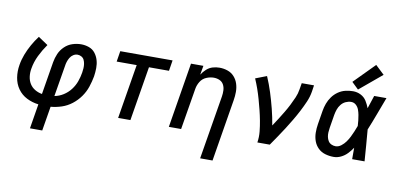

<svg xmlns="http://www.w3.org/2000/svg" viewBox="-86 -1056 3195 1540"><g transform="rotate(10 1512.0 -286.5)"><path d="M220 205H320L353 6Q398 2 442 -12.5Q486 -27 524 -56.5Q562 -86 589.5 -125Q617 -164 631.5 -207.5Q646 -251 654 -295Q659 -329 659.5 -362.5Q660 -396 651 -427Q642 -458 622.5 -483Q603 -508 572 -519Q541 -530 508 -530Q473 -530 437.5 -518.5Q402 -507 374 -480Q346 -453 331.5 -419Q317 -385 311 -350L267 -83Q236 -88 209 -104Q182 -120 166 -146Q150 -172 146 -204.5Q142 -237 148 -269Q157 -324 182.5 -376.5Q208 -429 242 -477L163 -530Q135 -493 112 -452Q89 -411 72.5 -368Q56 -325 49 -281Q40 -229 48 -178Q56 -127 84.5 -87Q113 -47 157.5 -24.5Q202 -2 253 4ZM368 -84 410 -336Q412 -353 417.5 -370.5Q423 -388 433 -405Q443 -422 459.5 -432.5Q476 -443 494 -443Q511 -443 526 -434.5Q541 -426 548 -411Q555 -396 557.5 -379Q560 -362 559 -344Q558 -326 555 -308Q549 -271 536 -234.5Q523 -198 498.5 -166Q474 -134 440 -112.5Q406 -91 368 -84Z M902 0H1002L1075 -443H1238L1252 -530H826L812 -443H975Z M1606 205H1707L1790 -300Q1796 -335 1796 -369.5Q1796 -404 1786 -435.5Q1776 -467 1754 -491.5Q1732 -516 1700 -527Q1668 -538 1634 -538Q1606 -538 1578.5 -530Q1551 -522 1528.5 -501.5Q1506 -481 1490 -456L1503 -530H1402L1315 0H1415L1471 -337Q1476 -368 1493.5 -396.5Q1511 -425 1541.5 -438Q1572 -451 1602 -451Q1628 -451 1650 -441Q1672 -431 1683 -410Q1694 -389 1695 -364Q1696 -339 1692 -314Z M2036 0H2137Q2163 -38 2189 -76Q2215 -114 2239.5 -152.5Q2264 -191 2287.5 -230.5Q2311 -270 2332 -310.5Q2353 -351 2371 -392.5Q2389 -434 2396 -477L2404 -530H2304L2295 -477Q2290 -443 2275.5 -409.5Q2261 -376 2244.5 -343.5Q2228 -311 2209 -279.5Q2190 -248 2170.5 -217Q2151 -186 2130 -155Q2119 -222 2102.5 -287Q2086 -352 2066 -415Q2046 -478 2020 -538L1929 -503Q1946 -464 1960 -424Q1974 -384 1985.5 -343Q1997 -302 2007.5 -260Q2018 -218 2026 -175.5Q2034 -133 2038.5 -89Q2043 -45 2036 0Z M2658 8Q2688 8 2717 -6Q2746 -20 2768 -43Q2790 -66 2808 -93Q2808 -47 2808 0H2909Q2904 -64 2899.5 -128Q2895 -192 2889 -256Q2917 -324 2942.5 -393Q2968 -462 2994 -530H2894Q2876 -477 2859 -424Q2848 -454 2831 -481Q2814 -508 2784.5 -523Q2755 -538 2721 -538Q2690 -538 2659 -530.5Q2628 -523 2600.5 -504Q2573 -485 2553.5 -458Q2534 -431 2523 -401Q2512 -371 2507 -340L2489 -230Q2483 -194 2483.5 -158.5Q2484 -123 2495.5 -91Q2507 -59 2531 -35.5Q2555 -12 2588.5 -2Q2622 8 2658 8ZM2658 -79Q2640 -79 2623.5 -87Q2607 -95 2598 -110Q2589 -125 2585.5 -142.5Q2582 -160 2583 -178.5Q2584 -197 2587 -216L2605 -326Q2609 -348 2616.5 -370Q2624 -392 2639.5 -411.5Q2655 -431 2677 -441Q2699 -451 2721 -451Q2744 -451 2760.5 -436Q2777 -421 2784.5 -400.5Q2792 -380 2796 -358.5Q2800 -337 2802.5 -314.5Q2805 -292 2806 -270Q2797 -246 2787.5 -223Q2778 -200 2766.5 -177Q2755 -154 2740 -133Q2725 -112 2703.5 -95.5Q2682 -79 2658 -79ZM2757 -558 2939 -710 2867 -778 2702 -611Z"/></g></svg>

Font: Iosevka Sparkle Medium Oblique
Style: Regular
Weight: 500
Italic angle: -9°
Designer: Belleve Invis
Foundry: Belleve Invis
Version: Version 4.5.0; ttfautohint (v1.8.3)